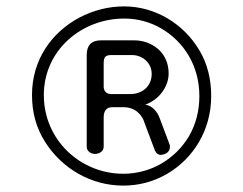

<svg xmlns="http://www.w3.org/2000/svg" viewBox="-20 -660 760 600"><path d="M365 -80C414 -80 459 -92 501 -116C584 -164 640 -253 640 -360C640 -413 628 -461 603 -503C553 -587 464 -640 368 -640C319 -640 272 -628 228 -605C140 -558 80 -472 80 -363C80 -309 93 -261 120 -218C173 -133 265 -80 365 -80ZM365 -117C233 -117 117 -221 117 -363C117 -504 236 -602 368 -602C409 -602 448 -592 484 -571C556 -529 603 -453 603 -360C603 -313 592 -272 571 -235C527 -161 450 -117 365 -117ZM277 -179C289 -179 304 -186 304 -202V-293C304 -314 313 -325 331 -325H366C401 -325 424 -303 432 -275L464 -190C468 -181 474 -176 483 -176C486 -176 489 -177 493 -178C505 -182 511 -191 511 -200C511 -203 511 -207 509 -211L480 -288C472 -312 455 -330 434 -333C481 -350 507 -393 507 -430C507 -461 496 -487 475 -506C453 -525 427 -534 398 -534H296C266 -534 251 -519 251 -488V-202C251 -186 266 -179 277 -179ZM328 -366C309 -366 304 -379 304 -390C304 -391 304 -393 304 -395V-462C304 -483 310 -488 330 -488H392C424 -488 454 -465 454 -429C454 -388 422 -366 387 -366Z"/></svg>

Font: Dongle Light
Style: Regular
Weight: 300
Designer: Yanghee Ryu
Foundry: Yanghee Ryu
Version: Version 2.000